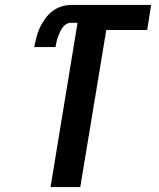

<svg xmlns="http://www.w3.org/2000/svg" viewBox="-20 -755 640 775"><path d="M184 0 293 -663H266Q256 -663 246.5 -657Q237 -651 231.5 -642.5Q226 -634 221.5 -624.5Q217 -615 213.5 -605Q210 -595 208 -585Q206 -575 204 -565H118Q122 -585 127 -604.5Q132 -624 140.5 -642.5Q149 -661 161.5 -678.5Q174 -696 190.5 -709Q207 -722 227 -728.5Q247 -735 266 -735H590L574 -634H409L304 0Z"/></svg>

Font: Iosevka Aile
Style: Bold Italic
Weight: 700
Italic angle: -9°
Designer: Belleve Invis
Foundry: Belleve Invis
Version: Version 28.0.1; ttfautohint (v1.8.4)